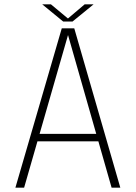

<svg xmlns="http://www.w3.org/2000/svg" viewBox="-20 -872 630 892"><path d="M51.5 0 267 -740.5H325L539 0H498.5L295.5 -711H296.5L92 0ZM138.5 -215.5V-250H453.5V-215.5ZM176 -852H216.5L303 -780H288.5L373.5 -852H415L317 -772H273.5Z"/></svg>

Font: Epilogue ExtraLight
Style: Regular
Weight: 250
Designer: Tyler Finck
Foundry: Etcetera Type Co
Version: Version 2.112